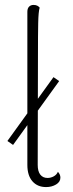

<svg xmlns="http://www.w3.org/2000/svg" viewBox="-20 -749 296 779"><path d="M10 -177 197 -436 220 -420 33 -161ZM167 10Q132 10 111.5 -13.5Q91 -37 91 -80V-701Q91 -715 98 -722Q105 -729 116 -729Q126 -729 132 -725.5Q138 -722 141 -718Q136 -703 135 -656Q134 -609 134 -522L133 -80Q133 -54 143.5 -40.5Q154 -27 173 -27Q186 -27 198 -33.5Q210 -40 215 -52Q221 -45 223 -39.5Q225 -34 225 -28Q225 -11 207.5 -0.5Q190 10 167 10Z"/></svg>

Font: Arima ExtraLight
Style: Regular
Weight: 250
Designer: Joana Correia and Natanael Gama
Foundry: NDISCOVER
Version: Version 1.101;gftools[0.9.23]